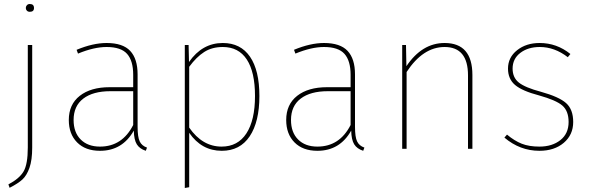

<svg xmlns="http://www.w3.org/2000/svg" viewBox="-20 -744 2944 960"><path d="M129 -724Q150 -724 150 -704Q150 -685 129 -685Q120 -685 114.5 -690.5Q109 -696 109 -704Q109 -712 114.5 -718Q120 -724 129 -724ZM141 -519V-6Q141 56 127.5 94.5Q114 133 92.5 153Q71 173 28 195L22 178Q77 149 98 113Q119 77 119 -7V-519Z M668 -110Q668 -59 678.5 -37Q689 -15 715 -6L709 10Q678 0 664 -22.5Q650 -45 649 -91Q592 10 480 10Q407 10 365.5 -32Q324 -74 324 -144Q324 -222 379 -265Q434 -308 528 -308H646V-370Q646 -440 615.5 -474.5Q585 -509 513 -509Q450 -509 370 -476L363 -495Q445 -529 513 -529Q594 -529 631 -489.5Q668 -450 668 -372ZM480 -11Q591 -11 646 -119V-288H532Q445 -288 396.5 -251Q348 -214 348 -144Q348 -82 383.5 -46.5Q419 -11 480 -11Z M1094 -529Q1183 -529 1230 -460.5Q1277 -392 1277 -264Q1277 -135 1228.5 -62.5Q1180 10 1089 10Q988 10 926 -80V192L904 196V-519H923L925 -434Q991 -529 1094 -529ZM1088 -11Q1169 -11 1212 -77Q1255 -143 1255 -264Q1255 -384 1214 -446.5Q1173 -509 1094 -509Q1040 -509 1001 -484Q962 -459 926 -410V-106Q992 -11 1088 -11Z M1755 -110Q1755 -59 1765.5 -37Q1776 -15 1802 -6L1796 10Q1765 0 1751 -22.5Q1737 -45 1736 -91Q1679 10 1567 10Q1494 10 1452.5 -32Q1411 -74 1411 -144Q1411 -222 1466 -265Q1521 -308 1615 -308H1733V-370Q1733 -440 1702.5 -474.5Q1672 -509 1600 -509Q1537 -509 1457 -476L1450 -495Q1532 -529 1600 -529Q1681 -529 1718 -489.5Q1755 -450 1755 -372ZM1567 -11Q1678 -11 1733 -119V-288H1619Q1532 -288 1483.5 -251Q1435 -214 1435 -144Q1435 -82 1470.5 -46.5Q1506 -11 1567 -11Z M2203 -529Q2342 -529 2342 -369V0H2320V-367Q2320 -509 2203 -509Q2095 -509 2013 -384V0H1991V-519H2010L2012 -413Q2090 -529 2203 -529Z M2678 -529Q2764 -529 2832 -474L2819 -458Q2753 -509 2679 -509Q2620 -509 2581.5 -479.5Q2543 -450 2543 -401Q2543 -356 2574.5 -331Q2606 -306 2685 -285Q2775 -260 2810.5 -228.5Q2846 -197 2846 -134Q2846 -70 2799 -30Q2752 10 2677 10Q2580 10 2502 -56L2515 -71Q2552 -40 2588.5 -25.5Q2625 -11 2677 -11Q2741 -11 2782 -43.5Q2823 -76 2823 -134Q2823 -189 2792 -216Q2761 -243 2675 -267Q2591 -289 2555.5 -319Q2520 -349 2520 -401Q2520 -457 2565.5 -493Q2611 -529 2678 -529Z"/></svg>

Font: FiraGO Thin
Style: Regular
Weight: 100
Designer: bBox Type
Foundry: bBox Type GmbH
Version: Version 1.001;PS 001.001;hotconv 1.0.88;makeotf.lib2.5.64775